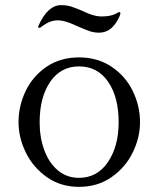

<svg xmlns="http://www.w3.org/2000/svg" viewBox="-20 -712 616 746"><path d="M52 -237Q52 -301 80 -359Q108 -417 161.5 -453Q215 -489 287 -489Q359 -489 413 -453Q467 -417 495.5 -359Q524 -301 524 -237Q524 -177 495.5 -119Q467 -61 413 -23.5Q359 14 287 14Q216 14 162.5 -23.5Q109 -61 80.5 -119Q52 -177 52 -237ZM441 -237Q441 -335 400 -394.5Q359 -454 287 -454Q216 -454 175 -394Q134 -334 134 -237Q134 -177 152.5 -127.5Q171 -78 205.5 -49.5Q240 -21 287 -21Q358 -21 399.5 -82.5Q441 -144 441 -237ZM281 -610Q247 -626 224 -631Q212 -633 205 -633Q188 -633 173 -627Q158 -621 137 -605Q136 -604 133 -604Q128 -604 128 -607L129 -611Q165 -692 217 -692Q239 -692 256.5 -686.5Q274 -681 302 -669Q335 -653 355 -650Q367 -648 375 -648Q416 -648 439 -664L443 -665Q448 -665 448 -660Q448 -658 445 -650Q417 -585 365 -585Q346 -585 329.5 -590.5Q313 -596 281 -610Z"/></svg>

Font: Shippori Mincho
Style: Regular
Weight: 400
Designer: FONTDASU
Foundry: FONTDASU / Google Inc. / but / Adobe
Version: Version 3.110; ttfautohint (v1.8.3)